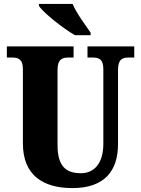

<svg xmlns="http://www.w3.org/2000/svg" viewBox="-20 -951 720 981"><path d="M363 -771H443V-784C417 -822 369 -886 351 -931H179V-921C201 -886 301 -807 363 -771ZM350 10C517 10 583 -81 583 -215V-594C583 -650 607 -657 639 -657H666V-714H427V-657H453C484 -657 508 -650 508 -598V-217C508 -110 456 -66 394 -66C318 -66 274 -100 274 -210V-594C274 -650 300 -657 330 -657H356V-714H15V-657H41C72 -657 97 -650 97 -598V-218C97 -54 202 10 350 10Z"/></svg>

Font: Noto Serif Khmer Condensed Black
Style: Regular
Weight: 900
Width: 3
Designer: Danh Hong and the Monotype Design Team
Foundry: Monotype Imaging Inc.
Version: Version 2.004